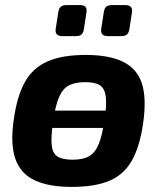

<svg xmlns="http://www.w3.org/2000/svg" viewBox="-20 -723 630 755"><path d="M137 -220V-288H450V-220ZM317 -507Q408 -507 463 -480.5Q518 -454 537.5 -396Q557 -338 543 -240Q530 -147 498.5 -91.5Q467 -36 410 -12Q353 12 262 12Q172 12 116.5 -14Q61 -40 40.5 -98Q20 -156 34 -252Q47 -346 78.5 -401.5Q110 -457 168 -482Q226 -507 317 -507ZM315 -400Q275 -400 250.5 -387Q226 -374 211.5 -339.5Q197 -305 188 -240Q180 -183 183.5 -151Q187 -119 207 -107Q227 -95 266 -95Q306 -95 330 -108.5Q354 -122 368 -156Q382 -190 391 -252Q400 -311 396 -343Q392 -375 373 -387.5Q354 -400 315 -400ZM294 -703Q310 -703 316 -696Q322 -689 320 -675L310 -609Q308 -595 301 -588Q294 -581 279 -581H225Q195 -581 199 -609L209 -674Q211 -689 218.5 -696Q226 -703 242 -703ZM473 -703Q488 -703 494.5 -696Q501 -689 499 -675L489 -610Q487 -595 480 -588Q473 -581 458 -581H404Q374 -581 378 -609L388 -674Q390 -690 397.5 -696.5Q405 -703 420 -703Z"/></svg>

Font: Exo 2
Style: Bold Italic
Weight: 700
Italic angle: -8°
Designer: Natanael Gama
Foundry: Natanael Gama
Version: Version 2.010